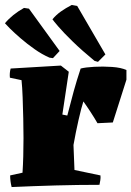

<svg xmlns="http://www.w3.org/2000/svg" viewBox="-23 -747 531 776"><path d="M24 9Q18 -15 18 -38L68 -49Q70 -79 71 -115Q72 -151 72 -189Q72 -225 71 -268.5Q70 -312 68.5 -353.5Q67 -395 64 -423L17 -433Q15 -452 20 -470Q71 -473 121.5 -476Q172 -479 223 -482L255 -457L229 -284L249 -280Q263 -335 275 -378.5Q287 -422 303 -470Q322 -475 357.5 -477Q393 -479 429.5 -476.5Q466 -474 488 -464V-425L433 -252L371 -249Q359 -270 342 -296Q325 -322 314 -337Q306 -313 294.5 -262.5Q283 -212 274 -161L278 -60L383 -38Q384 -28 382.5 -19Q381 -10 379 0Q291 0 202 2.5Q113 5 24 9ZM359 -501Q308 -543 271 -579Q234 -615 213 -639.5Q192 -664 189 -669Q204 -687 223 -700.5Q242 -714 267 -727Q272 -726 278 -725Q284 -724 289 -723L403 -527L373 -497Q369 -498 366 -499Q363 -500 359 -501ZM191 -512 177 -514Q147 -527 116.5 -548.5Q86 -570 60 -592.5Q34 -615 17 -632Q0 -649 -3 -653Q26 -688 74 -715Q79 -714 84 -713.5Q89 -713 94 -712L218 -541Z"/></svg>

Font: Labrada Black
Style: Regular
Weight: 900
Designer: Mercedes Jáuregui
Foundry: Omnibus-Type Team
Version: Version 1.000; ttfautohint (v1.8.4.7-5d5b)